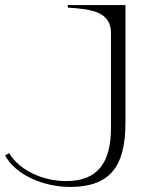

<svg xmlns="http://www.w3.org/2000/svg" viewBox="-241 -520 597 756"><path d="M35 216C191 216 253 137 253 -37V-500H26V-490C116 -484 196 -476 196 -389V-18C196 123 142 193 19 193C-73 193 -165 150 -205 83L-221 92C-180 168 -71 216 35 216Z"/></svg>

Font: Sprat Extended Light
Style: Regular
Weight: 300
Width: 9
Designer: Ethan Nakache
Foundry: Collletttivo
Version: Version 2.000;Glyphs 3.2 (3217)